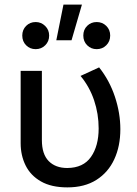

<svg xmlns="http://www.w3.org/2000/svg" viewBox="-20 -797 595 832"><path d="M272 15Q202.5 15 157.5 -10.8Q112.5 -36.5 91 -80Q69.5 -123.5 69.5 -176.5V-490H161.5V-190Q161.5 -129 191 -99Q220.5 -69 271.5 -69Q341 -69.5 374.2 -117Q407.5 -164.5 407.5 -240.5Q407.5 -303.5 387.8 -362.2Q368 -421 329 -468L409.5 -505Q454.5 -448.5 478 -377.8Q501.5 -307 501.5 -237Q501.5 -163.5 475.2 -106.8Q449 -50 397.8 -17.5Q346.5 15 272 15ZM224 -622.5 255 -777H335L290 -622.5ZM134.5 -584Q110 -584 93.2 -600.8Q76.5 -617.5 76.5 -643Q76.5 -668 93.2 -684.8Q110 -701.5 134.5 -701.5Q158.5 -701.5 175.8 -684.5Q193 -667.5 193 -643Q193 -617.5 176 -600.8Q159 -584 134.5 -584ZM399 -584Q374.5 -584 357.8 -600.8Q341 -617.5 341 -643Q341 -668.5 357.8 -685Q374.5 -701.5 399 -701.5Q423.5 -701.5 440.5 -684.8Q457.5 -668 457.5 -643Q457.5 -617.5 440.5 -600.8Q423.5 -584 399 -584Z"/></svg>

Font: Geologica Light
Style: Regular
Weight: 300
Designer: Sindre Bremnes, Frode Helland
Foundry: Monokrom Skriftforlag AS
Version: Version 1.010; ttfautohint (v1.8.4.7-5d5b);gftools[0.9.28]